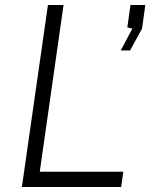

<svg xmlns="http://www.w3.org/2000/svg" viewBox="-20 -743 598 763"><path d="M67 0 170.5 -723H232.5L138 -60.5H470L461.5 0ZM460 -542.5 506 -629.5 486 -634 498.5 -723H557.5L544.5 -629.5L497 -542.5Z"/></svg>

Font: Public Sans ExtraLight
Style: Italic
Weight: 200
Italic angle: -8°
Designer: The Public Sans project authors (U.S. Web Design System). Libre Franklin designed by Pablo Impallari and Rodrigo Fuenzal
Version: Version 1.007; ttfautohint (v1.8.1) -l 8 -r 50 -G 200 -x 14 